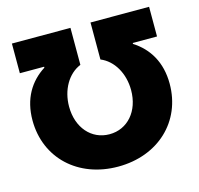

<svg xmlns="http://www.w3.org/2000/svg" viewBox="-104 -818 974 940"><g transform="rotate(-15 383.0 -348.5)"><path d="M35.2 -317.4C35.2 -126 179.7 9.8 382.8 9.8C585.9 9.8 730.5 -126 730.5 -317.4C730.5 -426.8 682.6 -503.9 607.4 -551.8V-556.6H730.5V-707H433.6V-519.5C498 -493.2 540 -420.9 540 -335.9C540 -229.5 474.6 -154.3 382.8 -154.3C291 -154.3 225.6 -229.5 225.6 -335.9C225.6 -420.9 267.6 -493.2 332 -519.5V-707H35.2V-556.6H158.2V-551.8C83 -503.9 35.2 -426.8 35.2 -317.4Z"/></g></svg>

Font: Pretendard Black
Style: Regular
Weight: 900
Designer: Base glyphs from Inter by Rasmus Andersson; Hangeul glyphs from Noto Sans CJK(Source Han Sans) by Jang Soo-young and Kan
Foundry: Kil Hyung-jin
Version: Version 1.309;Glyphs 3.2 (3225)